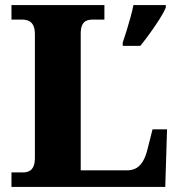

<svg xmlns="http://www.w3.org/2000/svg" viewBox="-20 -734 706 754"><path d="M25 0V-57H72Q84 -57 94.5 -62Q105 -67 111 -79.5Q117 -92 117 -114V-599Q117 -622 110.5 -634.5Q104 -647 93 -652Q82 -657 68 -657H25V-714H390V-657H344Q328 -657 318 -652Q308 -647 302.5 -635Q297 -623 297 -602V-65H479Q500 -65 515.5 -74Q531 -83 542 -102Q553 -121 560 -151L579 -226H636L629 0ZM462 -567Q469 -587 477 -613Q485 -639 492.5 -666Q500 -693 504 -714H631V-704Q622 -683 605 -656.5Q588 -630 568.5 -603Q549 -576 531 -554H462Z"/></svg>

Font: Noto Serif Tibetan ExtraBold
Style: Regular
Weight: 800
Version: Version 2.103